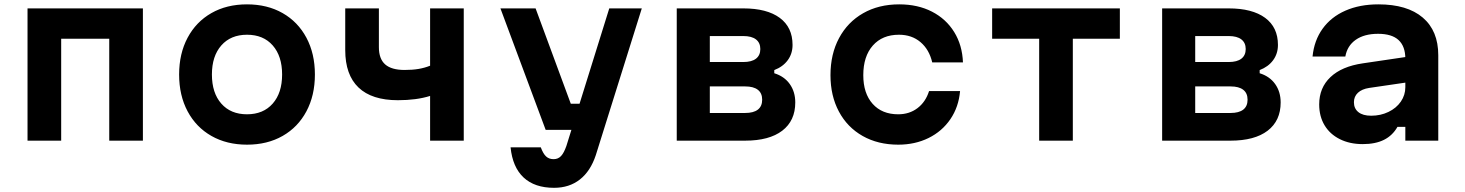

<svg xmlns="http://www.w3.org/2000/svg" viewBox="-20 -652 6790 890"><path d="M107.6 -613.1H642.4V0H486.4V-472.3H263.6V0H107.6Z M810.3 -306.6Q810.3 -403.4 849.6 -477.1Q888.9 -550.8 959.9 -591.3Q1030.9 -631.8 1124.9 -631.8Q1218.9 -631.8 1290 -591.3Q1361.1 -550.8 1400.4 -477.1Q1439.7 -403.4 1439.7 -306.6Q1439.7 -209.7 1400.4 -136Q1361.1 -62.3 1290.1 -21.9Q1219.1 18.6 1125.1 18.6Q1031.1 18.6 960 -21.9Q888.9 -62.3 849.6 -136Q810.3 -209.7 810.3 -306.6ZM1287.7 -306.6Q1287.7 -391.8 1244.2 -441.4Q1200.7 -491 1125.1 -491Q1049.5 -491 1005.9 -441.4Q962.3 -391.8 962.3 -306.6Q962.3 -221.3 1005.8 -171.8Q1049.3 -122.2 1124.9 -122.2Q1200.5 -122.2 1244.1 -171.8Q1287.7 -221.3 1287.7 -306.6Z M1824.3 -187.5Q1703.6 -187.5 1641.9 -246.3Q1580.3 -305.1 1580.3 -420V-613.1H1736.3V-433.1Q1736.3 -379.1 1765.5 -353.4Q1794.8 -327.7 1855.3 -327.7Q1892.1 -327.7 1920.3 -332.5Q1948.6 -337.3 1973.7 -347.4V-613.1H2129.7V0H1973.7V-207.3Q1910.7 -187.5 1824.3 -187.5Z M2462.7 -613.1 2625.9 -171H2718.6L2682.3 -50H2509.4L2299.7 -613.1ZM2548.4 218.6Q2458.5 218.6 2407.2 170.9Q2356 123.1 2346.7 31H2486.8Q2497.8 60.7 2511.4 73.2Q2524.9 85.8 2546.3 85.8Q2567 85.8 2580.6 71.4Q2594.1 57.1 2605.5 24.4L2804.2 -613.1H2955L2741.9 66.9Q2717.3 141.4 2668 180Q2618.8 218.6 2548.4 218.6Z M3117 -613.1H3425.4Q3534.9 -613.1 3594.4 -569.3Q3653.8 -525.5 3653.8 -443.8Q3653.8 -403.2 3631.4 -372.8Q3609.1 -342.5 3569.1 -327.2V-312.5Q3615.4 -298.2 3640.9 -262.4Q3666.4 -226.5 3666.4 -177.2Q3666.4 -92.3 3606 -46.1Q3545.6 0 3434.1 0H3117ZM3513 -189.8Q3513 -220.3 3492.9 -235.8Q3472.9 -251.4 3434.1 -251.4H3270.3V-128.3H3434.1Q3472.9 -128.3 3492.9 -143.8Q3513 -159.4 3513 -189.8ZM3504.4 -424.7Q3504.4 -453.7 3484.3 -469.3Q3464.2 -484.9 3425.4 -484.9H3270.3V-364.5H3425.4Q3464.2 -364.5 3484.3 -380Q3504.4 -395.6 3504.4 -424.7Z M3829.6 -303.6Q3829.6 -401.2 3869.4 -475.5Q3909.2 -549.8 3981.2 -590.8Q4053.1 -631.8 4148.3 -631.8Q4234.3 -631.8 4299.9 -598.1Q4365.5 -564.4 4403.1 -503.5Q4440.7 -442.7 4443.7 -362.7H4301.3Q4287.3 -422.5 4246.9 -456.7Q4206.5 -491 4147 -491Q4070.1 -491 4025.9 -440.9Q3981.7 -390.7 3981.7 -303.6Q3981.7 -219.1 4025.1 -170.6Q4068.4 -122.2 4143.6 -122.2Q4195.2 -122.2 4232.9 -150.7Q4270.6 -179.3 4286.6 -229.8H4430.3Q4423.9 -156.1 4385.5 -99.7Q4347.1 -43.3 4284.3 -12.3Q4221.5 18.6 4143.8 18.6Q4049.9 18.6 3978.7 -21.7Q3907.5 -62 3868.6 -135Q3829.6 -208 3829.6 -303.6Z M4797 -472.3H4579V-613.1H5171V-472.3H4953V0H4797Z M5367 -613.1H5675.4Q5784.9 -613.1 5844.4 -569.3Q5903.8 -525.5 5903.8 -443.8Q5903.8 -403.2 5881.4 -372.8Q5859.1 -342.5 5819.1 -327.2V-312.5Q5865.4 -298.2 5890.9 -262.4Q5916.4 -226.5 5916.4 -177.2Q5916.4 -92.3 5856 -46.1Q5795.6 0 5684.1 0H5367ZM5763 -189.8Q5763 -220.3 5742.9 -235.8Q5722.9 -251.4 5684.1 -251.4H5520.3V-128.3H5684.1Q5722.9 -128.3 5742.9 -143.8Q5763 -159.4 5763 -189.8ZM5754.4 -424.7Q5754.4 -453.7 5734.3 -469.3Q5714.2 -484.9 5675.4 -484.9H5520.3V-364.5H5675.4Q5714.2 -364.5 5734.3 -380Q5754.4 -395.6 5754.4 -424.7Z M6505 -270.5 6326.5 -244.4Q6293.1 -239.3 6274.5 -222Q6256 -204.6 6256 -178.1Q6256 -148.7 6276.8 -132.2Q6297.5 -115.6 6335.9 -115.6Q6379.7 -115.6 6416.1 -133.2Q6452.6 -150.7 6473.5 -181Q6494.3 -211.3 6494.3 -247.8V-380Q6494.3 -437.1 6463.1 -466.2Q6431.8 -495.3 6368 -495.3Q6303.9 -495.3 6264.4 -467.5Q6225 -439.8 6216.2 -390H6064.2Q6071.5 -464.3 6110.8 -518.9Q6150.1 -573.5 6216.4 -602.6Q6282.7 -631.8 6369.4 -631.8Q6503.2 -631.8 6575.1 -570.5Q6647 -509.2 6647 -395.9V0H6494.3V-63.9H6457.8Q6435.3 -24 6395.6 -4Q6355.9 16 6296.9 16Q6236.5 16 6190.6 -7Q6144.6 -30 6119.8 -71.4Q6095 -112.9 6095 -167.9Q6095 -245.2 6147.3 -294.6Q6199.5 -344.1 6297.1 -358.4L6505 -389.1Z"/></svg>

Font: Martian Mono VF sWd Rg
Style: Regular
Weight: 400
Width: 6
Monospace: yes
Designer: Roman Shamin
Foundry: Evil Martians
Version: Version 1.100